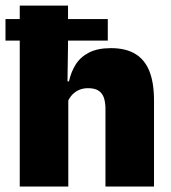

<svg xmlns="http://www.w3.org/2000/svg" viewBox="-20 -680 624 700"><path d="M0 -532V-610.5H373V-532ZM364.5 0V-283Q364.5 -306.5 358.8 -323.5Q353 -340.5 339.2 -349.5Q325.5 -358.5 301 -358.5Q282.5 -358.5 268 -352Q253.5 -345.5 243.5 -334.8Q233.5 -324 227.5 -310.5L191.5 -383.5H231.5Q239 -418 256.2 -445.2Q273.5 -472.5 304.8 -488.5Q336 -504.5 384.5 -504.5Q438.5 -504.5 473.2 -483.5Q508 -462.5 524.8 -420.2Q541.5 -378 541.5 -313.5V0ZM52 0V-659.5H228V-516.5L225.5 -345.5L229 -331.5V0Z"/></svg>

Font: Anek Latin ExtraBold
Style: Regular
Weight: 800
Designer: Yesha Goshar
Foundry: Ek Type
Version: Version 1.003